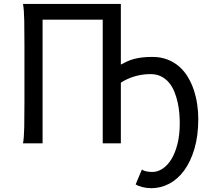

<svg xmlns="http://www.w3.org/2000/svg" viewBox="-20 -733 1078 982"><path d="M598.1 -402.8Q614.3 -411.6 630.4 -418.9Q646.5 -426.3 665.3 -431.4Q684.1 -436.5 707 -439.2Q730 -441.9 759.3 -441.9Q801.8 -441.9 835.9 -428.7Q870.1 -415.5 896.2 -392.8Q922.4 -370.1 940.9 -339.1Q959.5 -308.1 971.2 -272.9Q982.9 -237.8 988.5 -200Q994.1 -162.1 994.1 -125Q994.1 -38.1 974.4 28.3Q954.6 94.7 921.6 139.4Q888.7 184.1 845.2 206.8Q801.8 229.5 754.4 229.5Q731 229.5 708.5 223.9Q686 218.3 673.8 210L705.6 134.3Q714.4 140.6 729 143.6Q743.7 146.5 759.3 146.5Q785.2 146.5 810.3 130.6Q835.4 114.7 855.2 83.5Q875 52.2 887.2 5.4Q899.4 -41.5 899.4 -103.5Q899.4 -126 897.2 -153.3Q895 -180.7 888.9 -208.5Q882.8 -236.3 872.3 -262.7Q861.8 -289.1 845.2 -309.3Q828.6 -329.6 804.9 -341.8Q781.2 -354 749.5 -354Q725.1 -354 703.1 -350.3Q681.2 -346.7 661.9 -340.3Q642.6 -334 626.5 -326.2Q610.4 -318.4 598.1 -310.1V0H505.4V-632.3H197.8V0H97.7Q103 -29.3 104 -83.3Q105 -137.2 105 -210V-500.5Q105 -572.8 104 -628.2Q103 -683.6 97.7 -712.9H598.1Z"/></svg>

Font: Andika CyrE
Style: Regular
Weight: 400
Designer: Victor Gaultney, Annie Olsen, Julie Remington, Don Collingsworth, Eric Hays, Becca Hirsbrunner
Foundry: SIL International
Version: Version 5.000